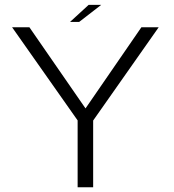

<svg xmlns="http://www.w3.org/2000/svg" viewBox="-20 -790 735 810"><path d="M307.5 0H373V-281.5L649.5 -675H576.5L341 -333H340.5L104 -675H31L307.5 -282ZM275.5 -697.5H314L407 -769.5H354Z"/></svg>

Font: Anybody SemiExpanded Light
Style: Regular
Weight: 300
Width: 6
Version: Version 1.113;gftools[0.9.25]